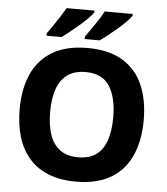

<svg xmlns="http://www.w3.org/2000/svg" viewBox="-61 -987 915 1052"><g transform="rotate(5 396.0 -461.5)"><path d="M736.8 -358Q736.8 -275 716.5 -207.5Q696.2 -140 654.4 -91Q612.5 -42 548.3 -16Q484.1 10 395.7 10Q307.7 10 243.3 -16.2Q179 -42.3 136.9 -91.2Q94.9 -140 74.6 -207.7Q54.3 -275.3 54.3 -359Q54.3 -469.7 90.9 -552Q127.6 -634.3 203.5 -679.7Q279.3 -725 396.7 -725Q513.8 -725 589.2 -679.5Q664.5 -634 700.7 -551.5Q736.8 -469 736.8 -358ZM222 -358Q222 -285.5 240 -233Q257.9 -180.5 296.6 -152.2Q335.3 -123.9 395.7 -123.9Q457.8 -123.9 495.9 -152.2Q533.9 -180.5 551.5 -233Q569.1 -285.5 569.1 -358Q569.1 -467.4 529.2 -530.1Q489.4 -592.8 396.7 -592.8Q335.3 -592.8 296.6 -564.3Q257.9 -535.9 240 -483.5Q222 -431.2 222 -358ZM625.9 -922.5Q617.9 -909.5 598.2 -889.5Q578.6 -869.5 553 -847.5Q527.4 -825.5 502.5 -805.7Q477.6 -785.9 458.6 -772.5H375.5V-785.9Q389.5 -804.9 407.6 -830.6Q425.7 -856.3 443.2 -883.6Q460.7 -910.8 472 -932.5H625.9ZM415.6 -922.5Q407.6 -909.5 387.9 -889.5Q368.2 -869.5 342.6 -847.5Q317 -825.5 292.1 -805.7Q267.2 -785.9 248.9 -772.5H165.8V-785.9Q179.8 -804.9 197.5 -830.6Q215.2 -856.2 232.6 -883.4Q249.9 -910.5 262.3 -932.5H415.6Z"/></g></svg>

Font: Noto Sans Oriya
Style: Regular
Weight: 400
Designer: Amélie Bonet and Sol Matas
Foundry: Google LLC
Version: Version 2.006